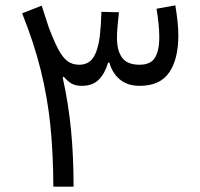

<svg xmlns="http://www.w3.org/2000/svg" viewBox="-20 -704 755 724"><path d="M387.6 -467.9H392.5Q403.4 -427.8 432.5 -404Q461.5 -380.3 506.7 -380.3Q583 -380.3 617.7 -430.3Q652.5 -480.3 652.5 -571.2Q652.5 -595.4 649.4 -623.8Q646.4 -652.2 641.1 -683.8L570.2 -671Q580.7 -610.5 580.7 -561.9Q580.7 -515.4 565 -487.7Q549.4 -459.9 506 -459.9Q460.1 -459.9 440.6 -486.4Q421.1 -513 421.1 -560.7Q421.1 -576.8 422.2 -592.1Q423.3 -607.3 425 -623.4Q426.6 -639.4 428.6 -657.8L362.5 -659.3Q361.8 -633.9 360.3 -612.5Q358.7 -591.1 356.4 -567.5Q349.9 -515.7 332.3 -487.8Q314.6 -459.9 278.4 -459.9Q252.4 -459.9 233.9 -474Q215.3 -488.2 199.1 -519.4Q182.8 -550.6 163.7 -601.2L137.2 -682.8L63.5 -653.7Q108.2 -542.4 133.8 -439.2Q159.3 -336 170.1 -229.4Q180.8 -122.8 181.1 0H257.5Q257.4 -114.9 247.8 -214.1Q238.2 -313.4 216.4 -411.9L220.2 -415Q234.3 -398.2 249.2 -389.3Q264.2 -380.3 288.4 -380.3Q329.2 -380.3 352.4 -403.6Q375.7 -426.9 387.6 -467.9Z"/></svg>

Font: Estedad VF
Style: Regular
Weight: 100
Designer: Amin Abedi
Version: Version 7.3